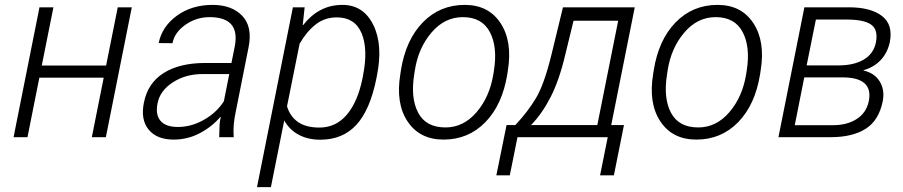

<svg xmlns="http://www.w3.org/2000/svg" viewBox="-20 -558 3675 781"><path d="M410.6 0H353.5L401.9 -242.2H140.1L91.8 0H35.2L140.6 -528.3H197.3L149.9 -291.5H411.6L459 -528.3H516.1Z M871.6 0Q872.6 -37.6 873.3 -51Q874 -64.5 877.9 -82L876.5 -82.5Q842.3 -42.5 793 -16.4Q743.7 9.8 686.5 9.8Q617.7 9.8 584.5 -31Q551.3 -71.8 565.4 -140.6Q581.1 -220.2 645.8 -261Q710.4 -301.8 814.5 -301.8H921.4L934.6 -367.2Q946.8 -428.7 920.9 -458.5Q895 -488.3 832.5 -488.3Q778.8 -488.3 734.6 -457.5Q690.4 -426.8 681.6 -382.3L625.5 -382.8Q638.7 -449.7 699.2 -493.9Q759.8 -538.1 844.7 -538.1Q922.9 -538.1 965.3 -493.7Q1007.8 -449.2 991.2 -366.2L939.5 -106.4Q933.1 -76.7 930.9 -51.8Q928.7 -26.9 930.7 0ZM703.6 -41.5Q758.3 -41.5 809.8 -70.8Q861.3 -100.1 890.6 -146L912.6 -256.8H804.2Q734.9 -256.8 682.9 -222.9Q630.9 -189 621.1 -138.7Q611.3 -92.3 632.6 -66.9Q653.8 -41.5 703.6 -41.5Z M1511.2 -239.7Q1485.4 -110.8 1429.7 -50.3Q1374 10.3 1282.7 10.3Q1232.4 10.3 1194.8 -10Q1157.2 -30.3 1136.2 -67.9L1082 203.1H1025.4L1171.4 -528.3H1219.2L1211.4 -456.1L1212.4 -455.1Q1243.2 -495.1 1283.2 -516.6Q1323.2 -538.1 1373 -538.1Q1458 -538.1 1498.3 -457Q1538.6 -376 1513.2 -250ZM1456.5 -250Q1478 -357.9 1450.9 -422.6Q1423.8 -487.3 1350.1 -487.3Q1300.3 -487.3 1263.2 -457.8Q1226.1 -428.2 1198.7 -379.9L1147.5 -125.5Q1159.7 -84.5 1192.1 -61.8Q1224.6 -39.1 1279.3 -39.1Q1346.7 -39.1 1391.1 -91.8Q1435.5 -144.5 1454.6 -239.7Z M1610.8 -272Q1630.4 -395.5 1699.7 -466.8Q1769 -538.1 1870.6 -538.1Q1967.3 -538.1 2016.1 -463.9Q2064.9 -389.6 2045.9 -272L2043.5 -255.9Q2023.4 -131.8 1954.3 -61Q1885.3 9.8 1784.2 9.8Q1687 9.8 1637.9 -64Q1588.9 -137.7 1608.4 -255.9ZM1665 -255.9Q1649.4 -158.7 1681.2 -99.1Q1712.9 -39.6 1792 -39.6Q1865.2 -39.6 1918.5 -101.6Q1971.7 -163.6 1986.8 -255.9L1989.3 -272Q2004.4 -367.7 1972.4 -428Q1940.4 -488.3 1862.8 -488.3Q1788.6 -488.3 1735.1 -425.5Q1681.6 -362.8 1667.5 -272Z M2076.2 -49.3Q2126 -102.1 2159.9 -158.4Q2193.8 -214.8 2223.6 -337.4L2270 -528.3H2562L2466.3 -49.3H2518.1L2477.1 155.3H2420.9L2452.1 0H2085L2053.7 155.3H1999L2040.5 -49.3ZM2279.8 -337.4Q2254.9 -231.4 2219.7 -163.1Q2184.6 -94.7 2140.1 -49.3H2409.7L2494.6 -473.6H2313Z M2639.2 -272Q2658.7 -395.5 2728 -466.8Q2797.4 -538.1 2898.9 -538.1Q2995.6 -538.1 3044.4 -463.9Q3093.3 -389.6 3074.2 -272L3071.8 -255.9Q3051.8 -131.8 2982.7 -61Q2913.6 9.8 2812.5 9.8Q2715.3 9.8 2666.3 -64Q2617.2 -137.7 2636.7 -255.9ZM2693.4 -255.9Q2677.7 -158.7 2709.5 -99.1Q2741.2 -39.6 2820.3 -39.6Q2893.6 -39.6 2946.8 -101.6Q3000 -163.6 3015.1 -255.9L3017.6 -272Q3032.7 -367.7 3000.7 -428Q2968.8 -488.3 2891.1 -488.3Q2816.9 -488.3 2763.4 -425.5Q2710 -362.8 2695.8 -272Z M3146.5 0 3252 -528.3H3433.1Q3521.5 -528.3 3567.4 -493.2Q3613.3 -458 3599.6 -387.2Q3590.3 -343.8 3563 -314.2Q3535.6 -284.7 3492.7 -272.5V-271Q3537.1 -261.2 3558.3 -226.8Q3579.6 -192.4 3570.8 -146.5Q3555.2 -68.4 3501.5 -34.2Q3447.8 0 3358.9 0ZM3251.5 -243.2 3212.9 -48.8H3368.7Q3426.3 -48.8 3465.3 -74.2Q3504.4 -99.6 3514.2 -147.5Q3523.4 -195.3 3496.6 -219.2Q3469.7 -243.2 3407.7 -243.2ZM3261.2 -292H3391.1Q3453.6 -292 3493.7 -315.7Q3533.7 -339.4 3543 -385.7Q3552.7 -437 3523.7 -457.8Q3494.6 -478.5 3423.3 -478.5H3298.8Z"/></svg>

Font: Franko
Style: Light Italic
Weight: 300
Designer: Google
Version: Version 1.200310; 2013